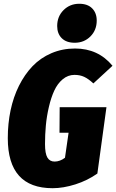

<svg xmlns="http://www.w3.org/2000/svg" viewBox="-20 -971 612 1010"><path d="M373 -746.1Q329.1 -746.1 304.9 -770Q280.8 -793.9 280.8 -834Q280.8 -884.3 314.2 -917.7Q347.7 -951.2 397 -951.2Q440.9 -951.2 464.8 -927Q488.8 -902.8 488.8 -862.8Q488.8 -812.5 455.6 -779.3Q422.4 -746.1 373 -746.1ZM375 -715.8Q496.6 -715.8 571.8 -625L471.2 -532.2Q445.3 -556.2 422.9 -566.7Q400.4 -577.1 372.1 -577.1Q337.4 -577.1 309.8 -554Q282.2 -530.8 265.4 -494.1Q248.5 -457.5 237.1 -408.2Q225.6 -358.9 221.2 -310.8Q216.8 -262.7 216.8 -212.9Q216.8 -163.6 229.2 -142.3Q241.7 -121.1 267.1 -121.1Q295.4 -121.1 321.8 -141.1L340.8 -272.9H293L293.9 -407.2H540L492.2 -58.1Q440.4 -21.5 376.7 -1.2Q313 19 256.8 19Q21 19 21 -244.1Q21 -320.8 35.6 -390.6Q50.3 -460.4 79.8 -519.8Q109.4 -579.1 151.1 -622.8Q192.9 -666.5 250.5 -691.2Q308.1 -715.8 375 -715.8Z"/></svg>

Font: Fira Sans Compressed Heavy
Style: Italic
Weight: 900
Width: 3
Italic angle: -8°
Designer: Carrois Corporate & Edenspiekermann AG
Foundry: Carrois Corporate GbR & Edenspiekermann AG
Version: Version 4.203;PS 004.203;hotconv 1.0.88;makeotf.lib2.5.64775